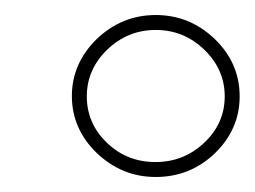

<svg xmlns="http://www.w3.org/2000/svg" viewBox="-20 -816 341 257"><path d="M253.4 -749.5Q226.1 -775.9 188.5 -775.9Q150.9 -775.9 123.5 -749.5Q96.2 -723.1 96.2 -687Q96.2 -650.9 123 -625Q149.9 -599.1 188 -599.1Q226.1 -599.1 253.4 -625Q280.8 -650.9 280.8 -687Q280.8 -723.1 253.4 -749.5ZM267.6 -763.7Q300.8 -731.4 300.8 -687Q300.8 -643.1 267.6 -610.8Q234.4 -579.1 188.5 -579.1Q143.1 -579.1 109.4 -611.3Q76.2 -643.6 76.2 -687.5Q76.2 -731 109.4 -763.7Q143.1 -795.9 188.5 -795.9Q233.9 -795.9 267.6 -763.7Z"/></svg>

Font: Montserrat-Hairline
Style: Regular
Weight: 250
Designer: Julieta Ulanovsky
Foundry: Julieta Ulanovsky
Version: Version 1.000;PS 002.000;hotconv 1.0.70;makeotf.lib2.5.58329